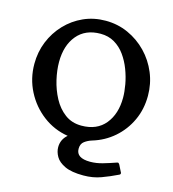

<svg xmlns="http://www.w3.org/2000/svg" viewBox="-125 -774 973 1077"><g transform="rotate(15 361.5 -235.5)"><path d="M356 -671Q426 -671 487 -643.5Q548 -616 594.5 -568Q641 -520 667 -457.5Q693 -395 693 -325Q693 -247 662.5 -181.5Q632 -116 578.5 -69.5Q525 -23 455 -2Q432 5 413 19Q394 33 394 62Q394 116 475 116Q510 116 546.5 105.5Q583 95 620 82Q624 80 627 80Q632 80 637 88L656 126Q657 127 658 129.5Q659 132 659 134Q659 141 651 144Q606 166 559.5 183Q513 200 458 200Q389 200 350.5 182Q312 164 296.5 137Q281 110 281 83Q281 38 316 8Q235 -5 170.5 -54Q106 -103 68.5 -176Q31 -249 31 -334Q31 -403 55.5 -463.5Q80 -524 124.5 -571Q169 -618 228 -644.5Q287 -671 356 -671ZM162 -380Q162 -332 174.5 -278Q187 -224 212.5 -176Q238 -128 278.5 -97.5Q319 -67 375 -67Q465 -67 513 -126Q561 -185 561 -279Q561 -313 553.5 -355Q546 -397 530 -439Q514 -481 489 -516Q464 -551 428.5 -572Q393 -593 347 -593Q259 -593 210.5 -534.5Q162 -476 162 -380Z"/></g></svg>

Font: Young Serif
Style: Regular
Weight: 400
Designer: Bastien Sozeau
Foundry: NBR — Bastien Sozeau
Version: Version 3.004; ttfautohint (v1.8.4.7-5d5b);gftools[0.9.33]